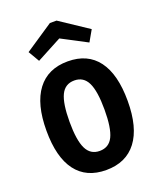

<svg xmlns="http://www.w3.org/2000/svg" viewBox="-167 -1022 948 1140"><g transform="rotate(-20 307.0 -452.5)"><path d="M309 -670Q434 -670 499 -583Q564 -496 564 -328Q564 -160 497.5 -72.5Q431 15 305 15Q180 15 115 -71.5Q50 -158 50 -326Q50 -494 116.5 -582Q183 -670 309 -670ZM307 -550Q248 -550 222.5 -497Q197 -444 197 -328Q197 -212 223 -158.5Q249 -105 307 -105Q366 -105 391.5 -157.5Q417 -210 417 -326Q417 -443 391 -496.5Q365 -550 307 -550ZM151 -731 110 -801 288 -920H330L509 -801L469 -731L309 -815Z"/></g></svg>

Font: Intel One Mono
Style: Bold
Weight: 700
Monospace: yes
Designer: Fred Shallcrass
Foundry: Frere-Jones Type LLC
Version: Version 1.400;hotconv 1.1.0;makeotfexe 2.6.0;FJTRelease1.4